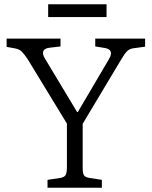

<svg xmlns="http://www.w3.org/2000/svg" viewBox="-20 -881 712 901"><path d="M203 0V-37L263 -46Q281 -49 287.5 -59Q294 -69 294 -97V-301L110 -603Q96 -624 84 -637Q72 -650 50 -654L11 -661V-700H264V-663L212 -657Q188 -654 183 -640.5Q178 -627 191 -606L342 -355H345L491 -603Q518 -648 471 -656L427 -663V-700H661V-662L603 -654Q587 -651 576 -640.5Q565 -630 547 -599L368 -300V-93Q368 -68 374 -58.5Q380 -49 400 -46L458 -37V0ZM206 -801V-861H480V-801Z"/></svg>

Font: Literata 12pt Light
Style: Regular
Weight: 300
Designer: Latin by Veronika Burian and Jose Scaglione. Greek by Irene Vlachou. Cyrillic by Vera Evstafieva.
Foundry: TypeTogether
Version: Version 3.002